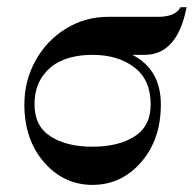

<svg xmlns="http://www.w3.org/2000/svg" viewBox="-20 -503 540 535"><path d="M500 -482.9Q474.1 -350.1 382.8 -350.1H349.1Q428.2 -309.1 428.2 -211.9Q428.2 -113.8 373 -50.8Q317.9 12.2 237.8 12.2Q157.7 12.2 102.8 -50.8Q47.9 -113.8 47.9 -211.9Q47.9 -277.8 78.9 -334Q109.9 -390.1 163.6 -423.1Q217.3 -456.1 280.8 -456.1H419.9Q469.2 -456.1 482.9 -482.9ZM237.8 -350.1Q191.9 -350.1 156.5 -336.2Q121.1 -322.3 98.6 -290.5Q76.2 -258.8 76.2 -211.9Q76.2 -151.4 121.1 -122.8Q166 -94.2 237.8 -94.2Q309.6 -94.2 354.7 -122.8Q399.9 -151.4 399.9 -211.9Q399.9 -280.8 354.2 -315.4Q308.6 -350.1 237.8 -350.1Z"/></svg>

Font: Flanker Steampunk
Style: Bold
Weight: 700
Designer: Alexey Kryukov, Leonardo Di Lena
Foundry: Alexey Kryukov, Leonardo Di Lena
Version: 1.210